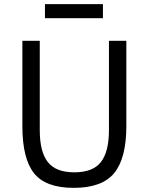

<svg xmlns="http://www.w3.org/2000/svg" viewBox="-20 -895 718 927"><path d="M197 -807V-875H477V-807ZM88 -698H172V-266Q172 -163 210.5 -113Q249 -63 339 -63Q429 -63 467.5 -113Q506 -163 506 -266V-698H590V-286Q590 -131 531.5 -59.5Q473 12 336 12Q200 12 144 -59Q88 -130 88 -286Z"/></svg>

Font: Aneliza
Style: Regular
Weight: 400
Designer: Mike Abbink, Paul van der Laan, Pieter van Rosmalen
Foundry: Bold Monday
Version: Version 3.0